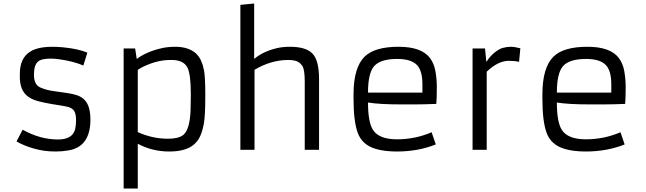

<svg xmlns="http://www.w3.org/2000/svg" viewBox="-20 -859 3704 1101"><path d="M109.9 -115.2Q210.4 -59.1 312 -59.1Q396.5 -59.1 411.1 -119.1Q416 -139.6 416 -169.2Q416 -198.7 409.2 -215.1Q402.3 -231.4 386.2 -239.5Q370.1 -247.6 343.5 -251.5Q316.9 -255.4 275.9 -262.5Q234.9 -269.5 200.7 -278.3Q166.5 -287.1 142.6 -303.7Q91.8 -339.4 93.8 -423.8V-436Q93.8 -524.9 152.3 -562.5Q209 -599.6 339.4 -587.9Q428.2 -579.6 481 -557.1L458 -483.4Q399.4 -508.3 317.4 -519.5Q292 -522.9 269.8 -522.9Q247.6 -522.9 229.5 -519.5Q211.4 -516.1 199.2 -506.8Q175.8 -487.8 174.8 -436Q173.3 -375 209 -358.4Q243.2 -342.3 290 -336.2Q336.9 -330.1 366.7 -325.4Q396.5 -320.8 420.9 -313Q445.3 -305.2 462.9 -288.1Q499.5 -253.4 498.5 -167.5Q496.1 -17.6 373.5 3.4Q336.4 9.8 299.3 9.8Q262.2 9.8 231.2 5.1Q200.2 0.5 171.9 -7.8Q118.2 -22.9 74.7 -47.9Z M770 -34.7V222.2H689V-581.1H754.9L764.2 -521Q821.3 -564 913.1 -584Q946.3 -590.8 985.4 -590.8Q1024.4 -590.8 1054.4 -580.6Q1084.5 -570.3 1104 -552Q1123.5 -533.7 1134.3 -508.3Q1145 -482.9 1150.4 -453.1Q1157.2 -412.1 1157.2 -322.3V-311Q1157.2 -196.8 1149.4 -152.8Q1141.6 -108.9 1128.9 -80.3Q1116.2 -51.8 1093.8 -31.7Q1047.4 9.8 950.2 9.8Q853 9.8 770 -34.7ZM770 -101.6Q853 -63.5 944.3 -63.5Q1003.9 -63.5 1031.2 -85.4Q1068.4 -115.7 1072.8 -226.6Q1074.2 -263.2 1074.2 -310.5V-321.3Q1074.2 -433.6 1054.7 -471.7Q1032.7 -515.1 963.9 -515.1H956.5Q884.8 -515.1 807.6 -479.5Q785.2 -469.2 770 -458.5Z M1632.3 -515.1Q1535.2 -515.1 1439.5 -459V0H1358.4V-831.1L1437.5 -838.9V-521Q1487.8 -564 1568.4 -583Q1600.6 -590.8 1644.5 -590.8Q1688.5 -590.8 1721.7 -580.8Q1754.9 -570.8 1774.4 -548.8Q1809.6 -509.3 1809.6 -404.8V0H1727.5V-390.1Q1727.5 -460.4 1713.9 -480.7Q1700.2 -501 1681.4 -508.1Q1662.6 -515.1 1632.3 -515.1Z M2479 -30.8Q2377.9 9.8 2255.9 9.8Q2185.1 9.8 2135.7 -4.9Q2057.1 -27.3 2031.2 -97.7Q2007.3 -163.6 2007.3 -293V-317.9Q2007.3 -472.7 2071.8 -535.2Q2129.9 -590.8 2265.6 -590.8Q2397.9 -590.8 2446.3 -525.4Q2469.7 -493.7 2477.3 -448.5Q2484.9 -403.3 2484.9 -362.3Q2484.9 -298.3 2481.9 -263.2Q2413.1 -260.3 2358.4 -260.3Q2358.4 -260.3 2279.8 -260.3Q2156.7 -260.3 2090.3 -271Q2090.3 -158.7 2118.7 -114.3Q2153.3 -60.1 2256.8 -60.1Q2360.4 -60.1 2455.1 -100.6ZM2402.3 -328.1V-375Q2402.3 -451.7 2372.6 -484.4Q2339.4 -521 2257.8 -521Q2160.2 -521 2124.5 -478.5Q2090.3 -438 2090.3 -328.1Z M2898.4 -510.3Q2835.9 -510.3 2771 -447.8V0H2689.9V-581.1H2761.2L2769 -503.9Q2792 -539.6 2818.6 -559.6Q2845.2 -579.6 2862.3 -584Q2886.7 -590.8 2908.7 -590.8Q2930.7 -590.8 2963.9 -582L2956.5 -504.4Q2931.6 -510.3 2898.4 -510.3Z M3562 -30.8Q3460.9 9.8 3338.9 9.8Q3268.1 9.8 3218.8 -4.9Q3140.1 -27.3 3114.3 -97.7Q3090.3 -163.6 3090.3 -293V-317.9Q3090.3 -472.7 3154.8 -535.2Q3212.9 -590.8 3348.6 -590.8Q3481 -590.8 3529.3 -525.4Q3552.7 -493.7 3560.3 -448.5Q3567.9 -403.3 3567.9 -362.3Q3567.9 -298.3 3564.9 -263.2Q3496.1 -260.3 3441.4 -260.3Q3441.4 -260.3 3362.8 -260.3Q3239.7 -260.3 3173.3 -271Q3173.3 -158.7 3201.7 -114.3Q3236.3 -60.1 3339.8 -60.1Q3443.4 -60.1 3538.1 -100.6ZM3485.4 -328.1V-375Q3485.4 -451.7 3455.6 -484.4Q3422.4 -521 3340.8 -521Q3243.2 -521 3207.5 -478.5Q3173.3 -438 3173.3 -328.1Z"/></svg>

Font: Armata
Style: Regular
Weight: 400
Designer: Viktoriya Grabowska
Foundry: Viktoriya Grabowska
Version: Version 1.002